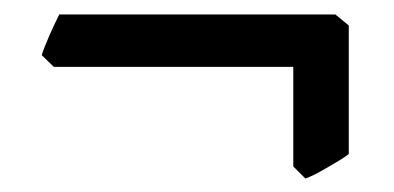

<svg xmlns="http://www.w3.org/2000/svg" viewBox="-20 -332 558 272"><path d="M474.1 -113.8Q469.2 -109.9 461.2 -105Q453.1 -100.1 444.3 -95Q435.5 -89.8 427 -85.4Q418.5 -81.1 412.6 -79.1L395.5 -96.2V-237.3H56.2L39.1 -253.9Q40.5 -258.8 43.7 -266.6Q46.9 -274.4 50.5 -283Q54.2 -291.5 57.9 -299.1Q61.5 -306.6 64 -311.5H455.1L474.1 -295.9Z"/></svg>

Font: Gentium Book Basic
Style: Bold
Weight: 700
Designer: J. Victor Gaultney and Annie Olsen
Foundry: SIL International
Version: Version 1.102; 2013; Maintenance release